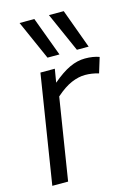

<svg xmlns="http://www.w3.org/2000/svg" viewBox="-120 -853 638 915"><g transform="rotate(-15 199.0 -395.0)"><path d="M177 -536 166 -470Q213 -510 251.5 -528Q290 -546 328 -546Q368 -546 398 -535L375 -460Q341 -470 308 -470Q276 -470 240.5 -455Q205 -440 163 -403L99 0H21L106 -536ZM157 -596 71 -790H144L216 -596ZM302 -596 216 -790H289L360 -596Z"/></g></svg>

Font: Georama
Style: Italic
Weight: 400
Italic angle: -9°
Designer: Jean-Baptiste Levee
Foundry: Production Type
Version: Version 1.000